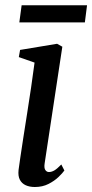

<svg xmlns="http://www.w3.org/2000/svg" viewBox="-20 -720 360 750"><path d="M116 10.5Q95.5 10.5 80.2 3.5Q65 -3.5 57.5 -18Q50 -32.5 52.5 -56Q54.5 -72.5 59.5 -105.5Q64.5 -138.5 71.2 -182.8Q78 -227 86 -277.2Q94 -327.5 101.5 -378.5Q109 -429.5 115 -475.5L53.5 -497L58.5 -525L203 -549L223.5 -537.5L154.5 -82.5Q151.5 -64 157 -56Q162.5 -48 171 -48Q181.5 -48 192.2 -54.2Q203 -60.5 219.5 -77.5L231.5 -54Q224.5 -44 208.8 -28.8Q193 -13.5 169.5 -1.5Q146 10.5 116 10.5ZM64.5 -699.5H320L311.5 -632.5H55.5Z"/></svg>

Font: Merriweather 60pt
Style: Italic
Weight: 400
Italic angle: -7.8°
Version: Version 2.101